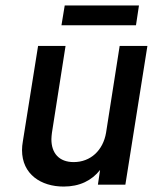

<svg xmlns="http://www.w3.org/2000/svg" viewBox="-20 -679 575 706"><path d="M491 -659H218L206 -586H480ZM420 -510 370 -191C359 -126 313 -83 251 -83C197 -83 169 -116 169 -167C169 -174 170 -183 171 -191L221 -510H120L64 -159C62 -148 61 -137 61 -127C61 -38 131 7 214 7C273 7 317 -15 348 -54L340 0H441L522 -510Z"/></svg>

Font: Arthouse Owned Medium
Style: Italic
Weight: 500
Italic angle: -10°
Designer: Jeremy Tribby
Foundry: Tribby Type
Version: Version 1.000;PS 001.000;hotconv 1.0.88;makeotf.lib2.5.64775